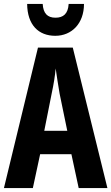

<svg xmlns="http://www.w3.org/2000/svg" viewBox="-20 -956 566 976"><path d="M407 -936H329C326 -886 302 -866 262 -866C221 -866 200 -888 197 -936H118C119 -829 176 -774 261 -774C344 -774 407 -836 407 -936ZM380 0H526L350 -714H173L0 0H147L184 -172H343ZM283 -480 322 -291H205L243 -482C253 -528 260 -573 263 -608C268 -572 275 -527 283 -480Z"/></svg>

Font: Noto Sans Arabic UI XCn
Style: Bold
Weight: 700
Width: 2
Designer: Monotype Design Team, Nadine Chahine and Nizar Qandah
Foundry: Monotype Imaging Inc.
Version: Version 2.010